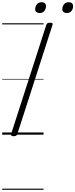

<svg xmlns="http://www.w3.org/2000/svg" viewBox="-20 -1221 683 1741"><path d="M104 14Q90 14 84 9Q78 4 81 -6L400 -996Q404 -1006 411 -1010.5Q418 -1015 433 -1015Q448 -1015 454 -1010.5Q460 -1006 456 -995L137 -5Q134 4 127 9Q120 14 104 14ZM340 -1103Q322 -1103 310.5 -1111.5Q299 -1120 299 -1138Q299 -1162 314.5 -1181.5Q330 -1201 357 -1201Q375 -1201 386 -1192Q397 -1183 397 -1165Q397 -1141 382.5 -1122Q368 -1103 340 -1103ZM585 -1103Q568 -1103 556.5 -1111.5Q545 -1120 545 -1138Q545 -1162 560 -1181.5Q575 -1201 602 -1201Q620 -1201 631.5 -1192Q643 -1183 643 -1165Q643 -1141 628.5 -1122Q614 -1103 585 -1103ZM0 490H375V500H0ZM0 -20H375V0H0ZM0 -505H375V-500H0ZM0 -1010H375V-1000H0Z"/></svg>

Font: Playwrite AU TAS Guides
Style: Regular
Weight: 400
Designer: Veronika Burian, José Scaglione
Foundry: TypeTogether
Version: Version 1.003